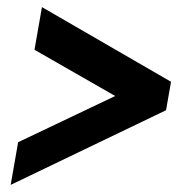

<svg xmlns="http://www.w3.org/2000/svg" viewBox="-20 -520 501 540"><path d="M10 0 31 -120 304 -250 77 -380 98 -500 461 -290 447 -210Z"/></svg>

Font: Scada
Style: Bold Italic
Weight: 700
Italic angle: -10°
Version: Version 4.000